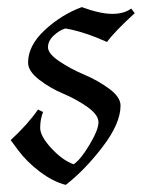

<svg xmlns="http://www.w3.org/2000/svg" viewBox="-20 -505 399 540"><path d="M101 -190Q93 -169 93 -145.5Q93 -122 124.5 -88Q156 -54 187 -43Q206 -55 231.5 -97.5Q257 -140 257 -161Q257 -182 226 -204Q195 -226 158 -241.5Q121 -257 90 -281Q59 -305 59 -329Q59 -377 106 -420.5Q153 -464 210 -485Q262 -466 295.5 -466Q329 -466 349 -481L359 -468Q303 -417 281 -387L250 -400Q201 -419 164 -425Q147 -420 131 -405Q115 -390 115 -372Q115 -354 147 -332.5Q179 -311 217 -295Q255 -279 287 -255.5Q319 -232 319 -208Q319 -158 269 -92.5Q219 -27 165 15Q129 6 91.5 -22.5Q54 -51 30 -84L10 -111Q58 -155 87 -197Z"/></svg>

Font: Almendra
Style: Italic
Weight: 400
Italic angle: -12°
Designer: Ana Sanfelippo
Foundry: Ana Sanfelippo
Version: Version 1.004